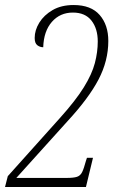

<svg xmlns="http://www.w3.org/2000/svg" viewBox="-24 -744 476 764"><path d="M-4 0 7 -43 215 -275Q277 -344 309.5 -396.5Q342 -449 353.5 -493Q365 -537 365 -579Q365 -630 340 -662Q315 -694 266 -694Q215 -694 182.5 -657Q150 -620 148 -556Q135 -556 124.5 -564Q114 -572 114 -593Q114 -624 132.5 -654Q151 -684 185.5 -704Q220 -724 269 -724Q338 -724 372.5 -684.5Q407 -645 407 -581Q407 -502 368 -427.5Q329 -353 244 -261L41 -36H241Q269 -36 282.5 -40.5Q296 -45 303 -59.5Q310 -74 318 -104L322 -116H346L318 0Z"/></svg>

Font: Noto Serif Tamil ExtraCondensed ExtraLight
Style: Italic
Weight: 200
Width: 2
Italic angle: -12°
Designer: Indian Type Foundry, Tom Grace, and the Monotype Design Team
Foundry: Monotype Imaging Inc.
Version: Version 2.003; ttfautohint (v1.8.4.7-5d5b)